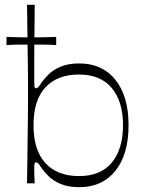

<svg xmlns="http://www.w3.org/2000/svg" viewBox="-20 -760 605 796"><path d="M309 16Q264 16 232.5 3Q201 -10 182.5 -28.5Q164 -47 153 -62Q143 -78 138.5 -82.5Q134 -87 129 -87Q124 -87 123 -80Q122 -73 122 -54Q122 -43 122.5 -28.5Q123 -14 124 0H92Q93 -55 93.5 -100.5Q94 -146 94.5 -183.5Q95 -221 95.5 -253Q96 -285 96 -314.5Q96 -344 96 -373Q96 -402 96 -430.5Q96 -459 95.5 -490.5Q95 -522 94.5 -559Q94 -596 93.5 -640.5Q93 -685 92 -740H124Q124 -725 123.5 -687.5Q123 -650 122.5 -601.5Q122 -553 122 -507Q122 -461 122 -428Q122 -408 123 -401Q124 -394 129 -394Q134 -394 138.5 -398.5Q143 -403 153 -419Q164 -434 182.5 -452.5Q201 -471 232.5 -484Q264 -497 309 -497Q404 -497 458.5 -429Q513 -361 513 -241Q513 -120 458.5 -52Q404 16 309 16ZM308 -30Q397 -30 443.5 -86Q490 -142 490 -241Q490 -339 443.5 -395Q397 -451 308 -451Q218 -451 168.5 -398Q119 -345 119 -241Q119 -137 168.5 -83.5Q218 -30 308 -30ZM7 -573V-607Q33 -606 58 -605.5Q83 -605 109 -605Q136 -605 161.5 -605.5Q187 -606 213 -607V-573Q187 -575 161.5 -575Q136 -575 109 -575Q83 -575 58 -575Q33 -575 7 -573Z"/></svg>

Font: Ojuju Light
Style: Regular
Weight: 300
Designer: Chisaokwu Joboson, Mirko Velimirovic
Foundry: Udi Foundry
Version: Version 1.000